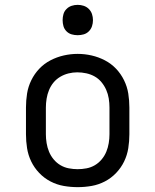

<svg xmlns="http://www.w3.org/2000/svg" viewBox="-20 -763 640 791"><path d="M300 8Q271 8 242.5 3Q214 -2 188 -15.5Q162 -29 141.5 -50.5Q121 -72 108.5 -98Q96 -124 91.5 -152.5Q87 -181 87 -210V-320Q87 -349 91.5 -377.5Q96 -406 109 -432.5Q122 -459 142 -480Q162 -501 188 -514.5Q214 -528 242.5 -534.5Q271 -541 300 -541Q329 -541 357.5 -534.5Q386 -528 412 -514.5Q438 -501 458 -480Q478 -459 491 -432.5Q504 -406 508.5 -377.5Q513 -349 513 -320V-210Q513 -181 508.5 -152.5Q504 -124 491.5 -98Q479 -72 458.5 -50.5Q438 -29 412 -15.5Q386 -2 357.5 3Q329 8 300 8ZM300 -66Q318 -66 336.5 -69.5Q355 -73 371 -82.5Q387 -92 399 -106.5Q411 -121 418 -138Q425 -155 428 -173.5Q431 -192 431 -210V-320Q431 -339 428 -357.5Q425 -376 417.5 -393Q410 -410 398 -424.5Q386 -439 370 -448Q354 -457 335.5 -461Q317 -465 298 -465Q280 -465 262 -460.5Q244 -456 228 -446.5Q212 -437 200.5 -423Q189 -409 182 -392Q175 -375 172 -356.5Q169 -338 169 -320V-210Q169 -192 172 -173.5Q175 -155 182 -138Q189 -121 201 -106.5Q213 -92 229 -82.5Q245 -73 263.5 -69.5Q282 -66 300 -66ZM300 -618Q287 -618 275 -621.5Q263 -625 254 -634Q245 -643 241.5 -655Q238 -667 238 -680Q238 -693 241.5 -705Q245 -717 254 -726Q263 -735 275 -739Q287 -743 300 -743Q313 -743 325 -739Q337 -735 346 -726Q355 -717 359 -705Q363 -693 363 -680Q363 -667 359 -655Q355 -643 346 -634Q337 -625 325 -621.5Q313 -618 300 -618Z"/></svg>

Font: Iosevka Curly Slab Extended
Style: Regular
Weight: 400
Width: 7
Monospace: yes
Designer: Belleve Invis
Foundry: Belleve Invis
Version: Version 11.1.0; ttfautohint (v1.8.3)